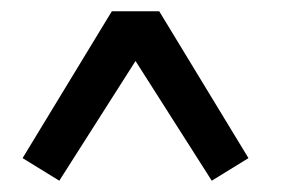

<svg xmlns="http://www.w3.org/2000/svg" viewBox="-20 -720 519 340"><path d="M85 -400 20 -440 178 -700H262L420 -440L355 -400L220 -612Z"/></svg>

Font: Homenaje
Style: Regular
Weight: 400
Designer: Constanza Artigas Preller, Agustina Mingote
Foundry: Constanza Artigas Preller, Agustina Mingote
Version: Version 1.100